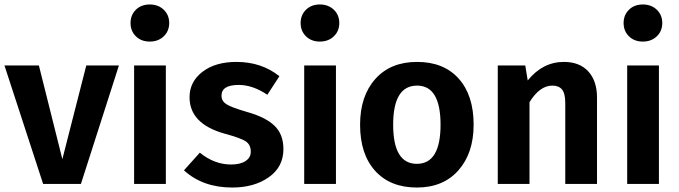

<svg xmlns="http://www.w3.org/2000/svg" viewBox="-22 -823 3038 859"><path d="M340 0H171L-2 -530H152L257 -111L364 -530H510Z M720 0H578V-530H720ZM586 -779.5Q610 -803 648 -803Q686 -803 710.5 -779.5Q735 -756 735 -720Q735 -684 710.5 -660.5Q686 -637 648 -637Q610 -637 586 -660.5Q562 -684 562 -720Q562 -756 586 -779.5Z M1036 -546Q1148 -546 1228 -482L1174 -399Q1109 -443 1046 -443Q969 -443 969 -395Q969 -371 990.5 -357Q1012 -343 1080 -323Q1164 -300 1205 -261.5Q1246 -223 1246 -156Q1246 -76 1180.5 -30Q1115 16 1017 16Q885 16 801 -61L872 -140Q937 -87 1012 -87Q1053 -87 1076.5 -102.5Q1100 -118 1100 -144Q1100 -175 1078.5 -190Q1057 -205 983 -225Q826 -269 826 -388Q826 -457 883.5 -501.5Q941 -546 1036 -546Z M1481 0H1339V-530H1481ZM1347 -779.5Q1371 -803 1409 -803Q1447 -803 1471.5 -779.5Q1496 -756 1496 -720Q1496 -684 1471.5 -660.5Q1447 -637 1409 -637Q1371 -637 1347 -660.5Q1323 -684 1323 -720Q1323 -756 1347 -779.5Z M1844 -440Q1737 -440 1737 -265Q1737 -90 1843 -90Q1949 -90 1949 -265Q1949 -440 1844 -440ZM2097 -265Q2097 -138 2029 -61Q1961 16 1843 16Q1724 16 1656.5 -58.5Q1589 -133 1589 -265Q1589 -393 1657 -469.5Q1725 -546 1844 -546Q1963 -546 2030 -471.5Q2097 -397 2097 -265Z M2501 -546Q2571 -546 2610 -503.5Q2649 -461 2649 -386V0H2507V-362Q2507 -405 2492.5 -422.5Q2478 -440 2449 -440Q2393 -440 2347 -366V0H2205V-530H2328L2339 -463Q2406 -546 2501 -546Z M2926 0H2784V-530H2926ZM2792 -779.5Q2816 -803 2854 -803Q2892 -803 2916.5 -779.5Q2941 -756 2941 -720Q2941 -684 2916.5 -660.5Q2892 -637 2854 -637Q2816 -637 2792 -660.5Q2768 -684 2768 -720Q2768 -756 2792 -779.5Z"/></svg>

Font: FiraSans
Style: Regular
Weight: 600
Designer: Carrois Corporate & Edenspiekermann AG
Foundry: Carrois Corporate GbR & Edenspiekermann AG
Version: Version 3.106;PS 003.106;hotconv 1.0.70;makeotf.lib2.5.58329